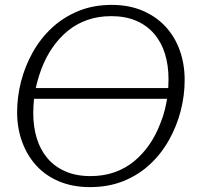

<svg xmlns="http://www.w3.org/2000/svg" viewBox="-20 -748 811 785"><path d="M92 -388H705L696 -344H84ZM348 17Q278 17 222.5 -6Q167 -29 129 -70.5Q91 -112 70.5 -168Q50 -224 50 -289Q50 -352 66 -414.5Q82 -477 113.5 -533.5Q145 -590 191.5 -633.5Q238 -677 299.5 -702.5Q361 -728 437 -728Q507 -728 562.5 -704.5Q618 -681 656.5 -639.5Q695 -598 715 -542Q735 -486 735 -421Q735 -358 719 -295.5Q703 -233 671.5 -176.5Q640 -120 593.5 -76.5Q547 -33 485.5 -8Q424 17 348 17ZM435 -682Q382 -682 337.5 -666.5Q293 -651 257.5 -622Q222 -593 195 -554Q168 -515 150 -468Q139 -439 131 -408.5Q123 -378 119.5 -347Q116 -316 116 -286Q116 -229 130.5 -182Q145 -135 174.5 -100.5Q204 -66 248 -47Q292 -28 350 -28Q403 -28 447.5 -43.5Q492 -59 527.5 -88Q563 -117 590 -156Q617 -195 635 -242Q647 -271 654.5 -301.5Q662 -332 665.5 -363Q669 -394 669 -424Q669 -481 654.5 -528Q640 -575 610.5 -609.5Q581 -644 537 -663Q493 -682 435 -682Z"/></svg>

Font: Roboto Serif ExtraLight
Style: Italic
Weight: 250
Italic angle: -10°
Designer: Greg Gazdowicz
Foundry: Commercial Type
Version: Version 1.008